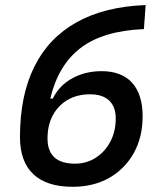

<svg xmlns="http://www.w3.org/2000/svg" viewBox="-20 -716 626 746"><path d="M262.2 9.8Q161.6 9.8 109.6 -39.1Q57.6 -87.9 57.6 -183.6Q57.6 -344.7 113.3 -456.8Q168.9 -568.8 277.8 -629.6Q386.7 -690.4 545.9 -696.3L539.1 -603Q379.9 -596.2 293 -529.5Q206.1 -462.9 175.3 -333H185.1Q210 -383.8 260.5 -411.6Q311 -439.5 374.5 -439.5Q453.1 -439.5 493.7 -394Q534.2 -348.6 534.2 -264.2Q534.2 -183.1 499.8 -121.3Q465.3 -59.6 404.3 -24.9Q343.3 9.8 262.2 9.8ZM271.5 -80.1Q316.4 -80.1 352.3 -103.3Q388.2 -126.5 408.9 -166Q429.7 -205.6 429.7 -255.4Q429.7 -300.8 404.3 -325.2Q378.9 -349.6 329.6 -349.6Q280.3 -349.6 243.2 -328.1Q206.1 -306.6 185.3 -268.1Q164.6 -229.5 164.6 -178.2Q164.6 -80.1 271.5 -80.1Z"/></svg>

Font: Cascadia Code
Style: Italic
Weight: 400
Italic angle: -10°
Designer: Aaron Bell
Foundry: Saja Typeworks
Version: Version 2407.024